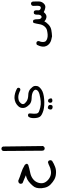

<svg xmlns="http://www.w3.org/2000/svg" viewBox="913 -1384 798 2664"><g transform="rotate(-90 1312.0 -52.0)"><path d="M229 325Q188 322 153 302.5Q118 283 85 251Q52 219 40.5 173Q29 127 32.5 88.5Q36 50 49 28Q62 6 94 -25.5Q126 -57 153 -71Q180 -85 212 -92Q184 -105 156.5 -116Q129 -127 103 -138Q93 -150 94 -169L103 -187Q118 -199 138 -197Q191 -174 245.5 -157.5Q300 -141 356 -107Q367 -95 371 -83Q375 -71 356 -59Q305 -43 253 -33Q201 -23 166 2.5Q131 28 115.5 62.5Q100 97 102 132Q104 167 130.5 198Q157 229 193.5 245Q230 261 270.5 255.5Q311 250 338 235.5Q365 221 395 214L412 222Q423 237 421 256L412 272Q372 298 326.5 314.5Q281 331 229 325Z M579 169 562 161Q552 148 553 132L549 -400Q550 -413 558 -423Q570 -433 587 -431L604 -423L611 -406L618 144L609 159Q597 171 579 169Z M1155 279Q1140 278 1131 269.5Q1122 261 1124.5 243.5Q1127 226 1136.5 217.5Q1146 209 1165 215.5Q1184 222 1187.5 237Q1191 252 1184.5 266.5Q1178 281 1155 279ZM1246 276Q1234 276 1226 268.5Q1218 261 1218 245Q1218 229 1229 220.5Q1240 212 1256 217.5Q1272 223 1277.5 243Q1283 263 1273 269.5Q1263 276 1246 276ZM1114 152Q1044 131 1025 103.5Q1006 76 1005 21Q1004 -34 1027 -58Q1038 -64 1052 -62L1065 -56Q1072 -45 1070 -31Q1063 30 1068 54.5Q1073 79 1093.5 88.5Q1114 98 1155.5 108Q1197 118 1239.5 114Q1282 110 1331.5 98Q1381 86 1395 59Q1409 32 1376 10.5Q1343 -11 1282.5 -12Q1222 -13 1191 -45Q1160 -77 1151.5 -100.5Q1143 -124 1146.5 -147.5Q1150 -171 1161 -186Q1172 -201 1194 -218.5Q1216 -236 1249.5 -245Q1283 -254 1316.5 -248.5Q1350 -243 1374 -234Q1398 -225 1420 -212Q1428 -202 1426 -188L1418 -174Q1407 -167 1393 -169Q1367 -182 1339.5 -190.5Q1312 -199 1288 -197Q1264 -195 1248 -189.5Q1232 -184 1214 -164.5Q1196 -145 1200.5 -125Q1205 -105 1238 -82.5Q1271 -60 1325.5 -59Q1380 -58 1412 -27.5Q1444 3 1449.5 23Q1455 43 1449 68.5Q1443 94 1401 124Q1359 154 1269.5 161.5Q1180 169 1114 152Z M2139 271Q2112 266 2086.5 259Q2061 252 2038.5 234.5Q2016 217 2005 190.5Q1994 164 1997 139.5Q2000 115 2007 96Q2014 77 2022 61Q2035 52 2052 54L2066 61Q2076 72 2074 88Q2060 119 2061 147Q2062 175 2077 187.5Q2092 200 2115.5 206Q2139 212 2166.5 210Q2194 208 2224 201Q2254 194 2278 165.5Q2302 137 2308.5 95.5Q2315 54 2326 15Q2337 5 2354 7L2368 15Q2379 38 2377 68.5Q2375 99 2388 114.5Q2401 130 2416 125Q2431 120 2436.5 102.5Q2442 85 2440.5 63Q2439 41 2450 24Q2461 15 2479 18L2493 24Q2504 41 2501.5 62.5Q2499 84 2502.5 94Q2506 104 2521 112Q2536 120 2549 112Q2562 104 2564 76Q2564 48 2562 8Q2564 -4 2572 -13Q2583 -22 2600 -21L2614 -13L2622 2Q2625 55 2623.5 91.5Q2622 128 2596 155.5Q2570 183 2536.5 177.5Q2503 172 2476 156Q2441 199 2405 193.5Q2369 188 2348 164Q2337 189 2304 221Q2271 253 2228.5 261Q2186 269 2139 271Z"/></g></svg>

Font: NaniFont Regular
Style: Regular
Weight: 400
Designer: Nanigashitei
Version: Version 1.036